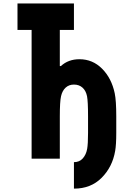

<svg xmlns="http://www.w3.org/2000/svg" viewBox="-20 -937 707 1134"><path d="M500 -152.3V-250Q500 -337.2 494.1 -368.5Q487.6 -401 467.4 -419.3Q447.3 -437.5 416.7 -437.5Q387.4 -437.5 367.5 -419.3Q347.7 -401 340.5 -368.5Q333.3 -337.2 333.3 -250V0H166.7V-760.4H83.3V-916.7H416.7V-760.4H333.3V-546.9H339.8Q383.5 -587.2 449.2 -587.2Q527.3 -587.2 583 -531.2Q638.7 -475.3 657.6 -386.1Q666.7 -341.8 666.7 -250V-152.3Q666.7 -82.7 660.2 -45.6Q643.9 49.5 580.1 113.3Q516.3 177.1 418 177.1H416.7V20.8Q449.2 20.8 469.1 -1.6Q488.9 -24.1 494.8 -57.9Q500 -87.2 500 -152.3Z"/></svg>

Font: Monoid
Style: Bold
Weight: 700
Width: 4
Designer: Andreas Larsen (@larsenwork)
Version: Version 0.61